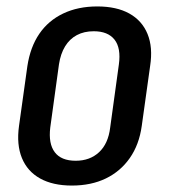

<svg xmlns="http://www.w3.org/2000/svg" viewBox="-20 -568 525 596"><path d="M203 8Q144 8 104.5 -14Q65 -36 48 -77.5Q31 -119 39 -177L65 -363Q74 -422 102 -463Q130 -504 176 -526Q222 -548 282 -548Q342 -548 381.5 -526Q421 -504 438 -462.5Q455 -421 446 -363L420 -177Q412 -119 383 -77.5Q354 -36 308.5 -14Q263 8 203 8ZM215 -69Q259 -69 287.5 -95.5Q316 -122 322 -172L349 -368Q356 -419 335.5 -445Q315 -471 271 -471Q241 -471 218.5 -459Q196 -447 182 -424Q168 -401 163 -368L136 -172Q130 -122 150 -95.5Q170 -69 215 -69Z"/></svg>

Font: Pathway Extreme Condensed Medium
Style: Italic
Weight: 500
Width: 3
Italic angle: -8°
Version: Version 1.001;gftools[0.9.26]